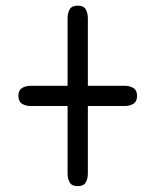

<svg xmlns="http://www.w3.org/2000/svg" viewBox="-20 -713 540 667"><path d="M250 -66.4Q229.5 -66.4 222.2 -79.1Q214.8 -91.8 214.8 -110.4V-344.7H86.9Q69.3 -344.7 56.6 -352.5Q43.9 -360.4 43.9 -379.9Q43.9 -399.4 56.6 -407.2Q69.3 -415 86.9 -415H214.8V-649.4Q214.8 -668 222.2 -680.7Q229.5 -693.4 250 -693.4Q270.5 -693.4 277.8 -680.7Q285.2 -668 285.2 -649.4V-415H413.1Q430.7 -415 443.4 -407.2Q456.1 -399.4 456.1 -379.9Q456.1 -360.4 443.4 -352.5Q430.7 -344.7 413.1 -344.7H285.2V-110.4Q285.2 -91.8 277.8 -79.1Q270.5 -66.4 250 -66.4Z"/></svg>

Font: Kosugi Maru
Style: Regular
Weight: 400
Designer: MOTOYA
Version: Version 4.002